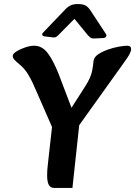

<svg xmlns="http://www.w3.org/2000/svg" viewBox="-20 -921 668 949"><path d="M253 -257 159 -472Q139 -520 121 -550Q103 -580 83 -597Q59 -617 51 -626Q43 -635 43 -645Q43 -655 61 -666.5Q79 -678 104 -686.5Q129 -695 149 -695Q188 -695 215.5 -659Q243 -623 270 -555L346 -355L298 -333L401 -494Q428 -536 434.5 -567Q441 -598 442 -618Q444 -638 464.5 -652Q485 -666 513.5 -676Q542 -686 568 -690.5Q594 -695 609 -695Q628 -695 628 -678Q628 -668 620 -653Q612 -638 598 -619L342 -261ZM249 8Q229 8 221 -7.5Q213 -23 213 -54Q213 -79 216 -104L243 -346L374 -325L338 8ZM194 -761Q187 -754 189 -748Q191 -742 201 -741L243 -736Q251 -735 256.5 -738Q262 -741 266 -745L348 -828L415 -746Q420 -741 426.5 -735.5Q433 -730 448 -731L491 -733Q501 -734 504.5 -740.5Q508 -747 503 -754L428 -868Q415 -888 401.5 -894.5Q388 -901 365 -901Q343 -901 329.5 -894.5Q316 -888 307 -879Z"/></svg>

Font: Alkatra Medium
Style: Regular
Weight: 500
Designer: Suman Bhandary
Version: Version 1.100;gftools[0.9.22]